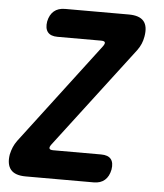

<svg xmlns="http://www.w3.org/2000/svg" viewBox="-52 -776 705 823"><g transform="rotate(5 300.0 -365.0)"><path d="M89 0Q43 0 24.5 -22.5Q6 -45 13 -88Q17 -106 23 -120Q29 -134 39 -148L370 -584Q379 -596 377 -602Q375 -608 360 -608H173Q143 -608 130.5 -624Q118 -640 123 -670Q129 -699 147 -714.5Q165 -730 195 -730H469Q515 -730 533.5 -708Q552 -686 544 -641Q541 -624 535 -610Q529 -596 519 -582L187 -146Q178 -134 180.5 -128Q183 -122 197 -122H403Q433 -122 445.5 -106.5Q458 -91 453 -61Q447 -31 429 -15.5Q411 0 382 0Z"/></g></svg>

Font: Maple Mono
Style: Bold Italic
Weight: 700
Italic angle: -10°
Monospace: yes
Designer: subframe7536
Version: Version 7.000